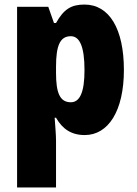

<svg xmlns="http://www.w3.org/2000/svg" viewBox="-20 -583 600 843"><path d="M351 -563C293 -563 260 -543 226 -482H217L192 -553H55V240H226V36C226 9 223 -23 220 -66H226C254 -17 293 10 352 10C455 10 524 -95 524 -276C524 -456 460 -563 351 -563ZM291 -424C330 -424 351 -378 351 -275C351 -179 331 -134 291 -134C243 -134 226 -175 226 -263V-290C226 -384 244 -424 291 -424Z"/></svg>

Font: Noto Sans Devanagari UI Condensed Black
Style: Regular
Weight: 900
Width: 3
Designer: Jelle Bosma - Monotype Design Team
Foundry: Monotype Imaging Inc.
Version: Version 2.004